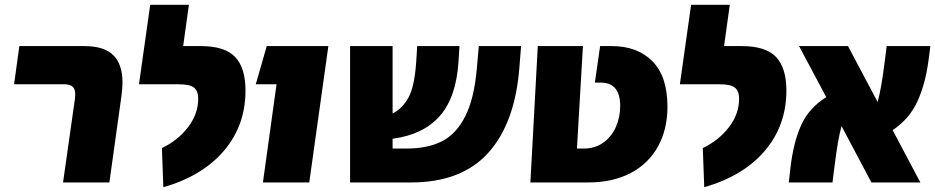

<svg xmlns="http://www.w3.org/2000/svg" viewBox="-20 -764 3917 804"><path d="M294 -352Q295 -359 295 -370Q295 -391 284 -401Q273 -411 249 -411H39L61 -571H333Q417 -571 455 -532.5Q493 -494 493 -418Q493 -395 488 -358L438 0H244Z M658 -144Q725 -176 767.5 -231.5Q810 -287 810 -351Q810 -382 793 -396.5Q776 -411 730 -411H562L609 -744H771L747 -571H821Q922 -571 965 -525Q1008 -479 1008 -385Q1008 -239 918 -133Q828 -27 664 20Z M1138 -411H1051L1097 -571H1355L1275 0H1081Z M2162 -571 2155 -482Q2137 -249 2025 -124.5Q1913 0 1701 0H1446V-571H1624V-289Q1665 -309 1690.5 -355.5Q1716 -402 1723 -507L1727 -571H1904L1900 -505Q1890 -355 1821 -277.5Q1752 -200 1624 -183V-142H1683Q1770 -142 1830 -172Q1890 -202 1928 -276.5Q1966 -351 1977 -480L1985 -571Z M2232 -571H2421L2396 -142H2425Q2473 -142 2507.5 -167.5Q2542 -193 2559.5 -233.5Q2577 -274 2577 -320Q2577 -418 2496 -418H2471L2493 -571H2542Q2649 -571 2712 -507.5Q2775 -444 2775 -317Q2775 -223 2735.5 -151Q2696 -79 2621 -39.5Q2546 0 2443 0H2201Z M2923 -144Q2990 -176 3032.5 -231.5Q3075 -287 3075 -351Q3075 -382 3058 -396.5Q3041 -411 2995 -411H2827L2874 -744H3036L3012 -571H3086Q3187 -571 3230 -525Q3273 -479 3273 -385Q3273 -239 3183 -133Q3093 -27 2929 20Z M3718 -219 3834 0H3629L3504 -236Q3489 -184 3475 -71L3466 0H3283L3290 -61Q3302 -166 3334.5 -239Q3367 -312 3440 -357L3326 -571H3531L3655 -337Q3670 -389 3684 -500L3693 -571H3876L3868 -510Q3855 -412 3821.5 -339Q3788 -266 3718 -219Z"/></svg>

Font: FiraGO Heavy
Style: Italic
Weight: 900
Italic angle: -8°
Designer: bBox Type GmbH
Foundry: bBox Type GmbH
Version: Version 1.001